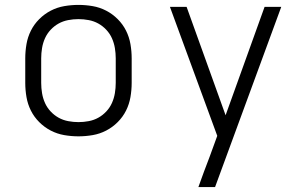

<svg xmlns="http://www.w3.org/2000/svg" viewBox="-20 -548 1240 783"><path d="M300 8Q271 8 242 3Q213 -2 187 -15.5Q161 -29 140 -50Q119 -71 106 -97Q93 -123 88 -152Q83 -181 83 -210V-310Q83 -339 88 -368Q93 -397 106 -423Q119 -449 140 -470Q161 -491 187 -504.5Q213 -518 242 -523Q271 -528 300 -528Q329 -528 358 -523Q387 -518 413 -504.5Q439 -491 460 -470Q481 -449 494 -423Q507 -397 512 -368Q517 -339 517 -310V-210Q517 -181 512 -152Q507 -123 494 -97Q481 -71 460 -50Q439 -29 413 -15.5Q387 -2 358 3Q329 8 300 8ZM300 -50Q321 -50 342 -54Q363 -58 381 -68Q399 -78 413.5 -93.5Q428 -109 436.5 -128Q445 -147 448.5 -168Q452 -189 452 -210V-310Q452 -331 448.5 -352Q445 -373 436.5 -392Q428 -411 413.5 -426.5Q399 -442 381 -452Q363 -462 342 -466Q321 -470 300 -470Q279 -470 258 -466Q237 -462 219 -452Q201 -442 186.5 -426.5Q172 -411 163.5 -392Q155 -373 151.5 -352Q148 -331 148 -310V-210Q148 -189 151.5 -168Q155 -147 163.5 -128Q172 -109 186.5 -93.5Q201 -78 219 -68Q237 -58 258 -54Q279 -50 300 -50ZM789 215Q800 184 811.5 153Q823 122 835 91L866 6L673 -520H741L900 -78L1059 -520H1127L857 215Z"/></svg>

Font: Iosevka Aile Light
Style: Regular
Weight: 300
Designer: Belleve Invis
Foundry: Belleve Invis
Version: Version 27.3.5; ttfautohint (v1.8.4)